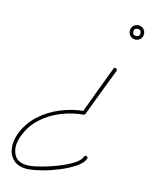

<svg xmlns="http://www.w3.org/2000/svg" viewBox="-66 -561 500 630"><g transform="rotate(10 184.0 -246.0)"><path d="M297 -358Q302 -356 300 -350Q281 -311 262 -272Q243 -233 224 -193Q224 -193 222 -191Q220 -190 219 -190Q181 -190 143 -178.5Q105 -167 74.5 -143.5Q44 -120 27 -83Q11 -50 21.5 -22Q32 6 74 6Q88 6 113.5 1.5Q139 -3 166.5 -11Q194 -19 216 -30Q238 -41 244 -55Q247 -60 252 -57Q258 -55 255 -49Q248 -34 225 -21.5Q202 -9 173 0Q144 9 117 13.5Q90 18 74 18Q42 18 25 2.5Q8 -13 6 -37.5Q4 -62 16 -89Q34 -127 66.5 -152Q99 -177 139 -189.5Q179 -202 219 -202Q220 -202 217 -200Q213 -198 214 -199Q232 -238 251 -277Q270 -316 289 -356Q291 -361 297 -358ZM332 -486Q332 -474 344 -474Q356 -474 356 -486Q356 -498 344 -498Q332 -498 332 -486ZM368 -486Q368 -476 361 -469Q354 -462 344 -462Q334 -462 327 -469Q320 -476 320 -486Q320 -496 327 -503Q334 -510 344 -510Q354 -510 361 -503Q368 -496 368 -486Z"/></g></svg>

Font: FRB American Cursive Guidelines Arrows Thin
Style: Italic
Weight: 100
Italic angle: -25°
Version: Version 2.0;Modular Font Editor K font №1